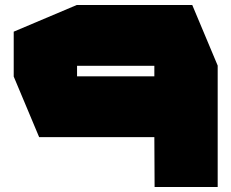

<svg xmlns="http://www.w3.org/2000/svg" viewBox="-20 -550 928 770"><path d="M600 200 599 0V-286H853V200ZM137 0 35 -243V-244H599V0ZM35 -244V-423L288 -530H289V-244ZM289 -286V-530H751L853 -287V-286Z"/></svg>

Font: Foldit Black
Style: Regular
Weight: 900
Version: Version 1.003